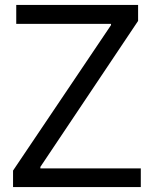

<svg xmlns="http://www.w3.org/2000/svg" viewBox="-20 -760 626 780"><path d="M33 -67 431 -658V-663H46V-740H541V-675L144 -82V-76H552V0H33Z"/></svg>

Font: Encode Sans
Style: Regular
Weight: 400
Designer: Pablo Impallari, Andres Torresi
Foundry: Pablo Impallari, Andres Torresi
Version: Version 1.000; ttfautohint (v1.00) -l 8 -r 50 -G 200 -x 14 -